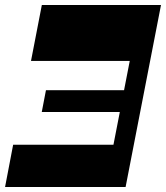

<svg xmlns="http://www.w3.org/2000/svg" viewBox="-37 -750 665 770"><path d="M87.3 -505.5 130.8 -730H573.7L530.3 -505.5ZM385 0 527 -730H608.7L466.7 0ZM-16.7 0 15.7 -169.5H464.2L431.7 0ZM130.5 -300.8 147.3 -388.3H478.3L461.5 -300.8Z"/></svg>

Font: Savate ExtraLight
Style: Italic
Weight: 200
Italic angle: -11°
Designer: Max Esnée
Foundry: Plomb Type
Version: Version 2.000